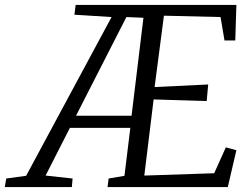

<svg xmlns="http://www.w3.org/2000/svg" viewBox="-100 -763 1026 783"><path d="M-80.5 0 -74.5 -35 6.5 -46 355 -693.5 203.5 -703 208.5 -743H864L859.5 -598H815.5L799.5 -693.5L568.5 -699L530.5 -408L749 -418.5L743 -351L526.5 -357.5L488.5 -47L773.5 -56.5L821 -162L864 -150.5L829 0H338.5L343 -35L407.5 -46L431.5 -241.5H185L86 -47L196 -35L193 0ZM210 -291H436.5L485 -690.5L415.5 -693.5Z"/></svg>

Font: Merriweather Light 18pt Light
Style: Italic
Weight: 300
Italic angle: -7.8°
Version: Version 2.101